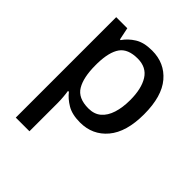

<svg xmlns="http://www.w3.org/2000/svg" viewBox="-216 -681 1053 1053"><g transform="rotate(45 310.0 -154.5)"><path d="M352 -549Q449 -549 508.5 -479Q568 -409 568 -270Q568 -133 508 -61.5Q448 10 351 10Q289 10 250.5 -13Q212 -36 189 -66H182Q185 -48 187 -23.5Q189 1 189 20V240H83V-539H169L184 -467H189Q212 -501 250.5 -525Q289 -549 352 -549ZM327 -462Q252 -462 221.5 -419Q191 -376 189 -287V-271Q189 -178 219 -127.5Q249 -77 329 -77Q374 -77 402.5 -101.5Q431 -126 445 -170Q459 -214 459 -272Q459 -360 427 -411Q395 -462 327 -462Z"/></g></svg>

Font: Noto Sans Tangsa Medium
Style: Regular
Weight: 500
Version: Version 1.504